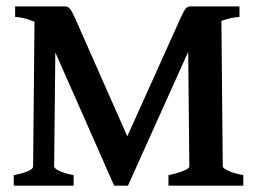

<svg xmlns="http://www.w3.org/2000/svg" viewBox="-20 -586 821 606"><path d="M511.7 0V-33.2Q542 -39.6 559.8 -47.1Q577.6 -54.7 577.6 -60.5L573.2 -505.4L678.7 -530.8L683.1 -60.5Q683.1 -55.2 699.5 -47.4Q715.8 -39.6 748 -33.2V0ZM735.8 -532.2Q715.3 -532.2 684.3 -522Q653.3 -511.7 625.7 -494.4Q598.1 -477.1 588.9 -455.6L383.8 0H381.8Q371.6 -56.6 365.2 -79.8Q358.9 -103 364.7 -117.7L549.3 -527.8Q561.5 -554.7 567.4 -560.3Q573.2 -565.9 581.5 -565.9H735.8ZM398.4 -118.2Q404.3 -104.5 398.7 -80.6Q393.1 -56.6 381.8 0H340.3L134.8 -465.3Q117.2 -505.9 84.7 -519Q52.2 -532.2 27.8 -532.2V-565.9H184.6Q193.8 -565.9 200.2 -559.1Q206.5 -552.2 217.3 -527.8ZM23.4 0V-33.2Q84.5 -45.4 84.5 -60.5L88.9 -522.9L155.8 -534.2L150.9 -60.5Q150.9 -55.2 165.3 -47.4Q179.7 -39.6 212.4 -33.2V0Z"/></svg>

Font: Dai Banna SIL SemiBold
Style: Regular
Weight: 600
Designer: Victor Gaultney
Foundry: SIL International
Version: Version 4.000